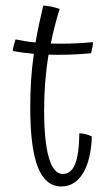

<svg xmlns="http://www.w3.org/2000/svg" viewBox="-20 -683 396 692"><path d="M266 -203Q278 -202 290 -199Q302 -196 311 -191Q308 -106 279 -58.5Q250 -11 201 -11Q144 -11 116.5 -80.5Q89 -150 89 -295Q89 -345 92 -393Q95 -441 102 -489Q80 -491 61.5 -493.5Q43 -496 26 -499Q27 -509 29.5 -519Q32 -529 36 -541Q56 -537 74 -534Q92 -531 108 -530Q114 -564 121 -597Q128 -630 136 -663Q150 -662 163 -659.5Q176 -657 195 -651Q185 -619 177 -587.5Q169 -556 163 -526Q195 -525 232.5 -526Q270 -527 315 -531Q315 -522 313 -512Q311 -502 308 -491Q265 -487 227 -486Q189 -485 155 -486Q147 -438 143 -387.5Q139 -337 139 -286Q139 -174 156 -115Q173 -56 206 -56Q236 -56 250.5 -91Q265 -126 266 -203Z"/></svg>

Font: Atma Light
Style: Regular
Weight: 300
Designer: Gregori Vincens, Jeremie Hornus, Riccardo Olocco, Yoann Minet.
Foundry: black foundry
Version: Version 1.102;PS 1.100;hotconv 1.0.86;makeotf.lib2.5.63406